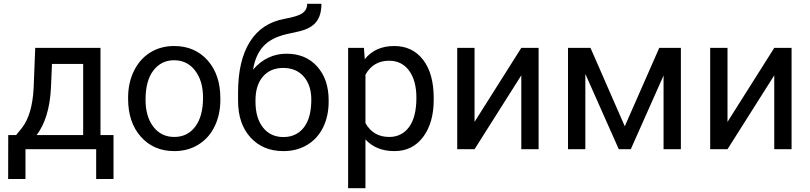

<svg xmlns="http://www.w3.org/2000/svg" viewBox="-20 -778 4224 1001"><path d="M64 -73.7 95.2 -112.3Q147.9 -180.7 155.3 -317.4L163.6 -528.3H503.9V-73.7H571.8V155.3H481.4V0H112.8V155.3H22.5L22.9 -73.7ZM170.9 -73.7H413.6V-444.8H251L245.6 -318.8Q237.3 -161.1 170.9 -73.7Z M647.9 -269Q647.9 -346.7 678.5 -408.7Q709 -470.7 763.4 -504.4Q817.9 -538.1 887.7 -538.1Q995.6 -538.1 1062.3 -463.4Q1128.9 -388.7 1128.9 -264.6V-258.3Q1128.9 -181.2 1099.4 -119.9Q1069.8 -58.6 1014.9 -24.4Q960 9.8 888.7 9.8Q781.2 9.8 714.6 -64.9Q647.9 -139.6 647.9 -262.7ZM738.8 -258.3Q738.8 -170.4 779.5 -117.2Q820.3 -64 888.7 -64Q957.5 -64 998 -117.9Q1038.6 -171.9 1038.6 -269Q1038.6 -356 997.3 -409.9Q956.1 -463.9 887.7 -463.9Q820.8 -463.9 779.8 -410.6Q738.8 -357.4 738.8 -258.3Z M1474.1 -498Q1573.7 -498 1633.5 -431.4Q1693.4 -364.7 1693.4 -255.9V-247.6Q1693.4 -172.9 1664.6 -114Q1635.7 -55.2 1581.8 -22.7Q1527.8 9.8 1457.5 9.8Q1351.1 9.8 1286.1 -61.3Q1221.2 -132.3 1221.2 -252V-295.9Q1221.2 -462.4 1283 -560.5Q1344.7 -658.7 1465.3 -680.2Q1533.7 -692.4 1557.6 -710Q1581.5 -727.5 1581.5 -758.3H1655.8Q1655.8 -697.3 1628.2 -663.1Q1600.6 -628.9 1540 -614.7L1472.7 -599.6Q1392.1 -580.6 1351.8 -535.4Q1311.5 -490.2 1299.3 -415Q1371.1 -498 1474.1 -498ZM1456.5 -423.8Q1390.1 -423.8 1351.1 -379.2Q1312 -334.5 1312 -255.4V-247.6Q1312 -162.6 1351.3 -113Q1390.6 -63.5 1457.5 -63.5Q1524.9 -63.5 1564 -113.3Q1603 -163.1 1603 -258.8Q1603 -333.5 1563.7 -378.7Q1524.4 -423.8 1456.5 -423.8Z M2241.2 -258.3Q2241.2 -137.7 2186 -64Q2130.9 9.8 2036.6 9.8Q1940.4 9.8 1885.3 -51.3V203.1H1794.9V-528.3H1877.4L1881.8 -469.7Q1937 -538.1 2035.2 -538.1Q2130.4 -538.1 2185.8 -466.3Q2241.2 -394.5 2241.2 -266.6ZM2150.9 -268.6Q2150.9 -357.9 2112.8 -409.7Q2074.7 -461.4 2008.3 -461.4Q1926.3 -461.4 1885.3 -388.7V-136.2Q1925.8 -64 2009.3 -64Q2074.2 -64 2112.5 -115.5Q2150.9 -167 2150.9 -268.6Z M2697.8 -528.3H2788.1V0H2697.8V-385.3L2454.1 0H2363.8V-528.3H2454.1V-142.6Z M3237.3 -119.6 3417 -528.3H3529.8V0H3439.5V-384.3L3268.6 0H3206.1L3031.7 -392.6V0H2941.4V-528.3H3058.6Z M4016.6 -528.3H4106.9V0H4016.6V-385.3L3772.9 0H3682.6V-528.3H3772.9V-142.6Z"/></svg>

Font: Roboto
Style: Regular
Weight: 400
Designer: Google
Version: Version 2.001047; 2015